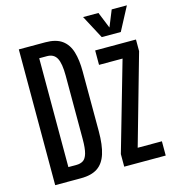

<svg xmlns="http://www.w3.org/2000/svg" viewBox="-134 -1062 1073 1174"><g transform="rotate(-15 403.0 -474.5)"><path d="M69.3 0V-859.4H237.3Q304.2 -859.4 342.3 -831.8Q380.4 -804.2 396 -752.4Q411.6 -700.7 411.6 -628.4L412.1 -249Q412.1 -162.6 394.5 -107.4Q377 -52.2 337.9 -26.1Q298.8 0 233.4 0ZM175.8 -85.9H226.1Q252.4 -85.9 269.8 -97.2Q287.1 -108.4 295.9 -139.4Q304.7 -170.4 304.7 -228.5V-629.9Q304.7 -707.5 286.4 -741.2Q268.1 -774.9 225.1 -774.9H175.8ZM506.3 0V-79.6L667.5 -641.1H518.6V-732.4H776.9V-658.7L615.7 -90.3H769V0ZM578.6 -800.8 500 -948.7H597.2L639.2 -845.2L681.2 -948.7H777.3L699.2 -800.8Z"/></g></svg>

Font: Antonio Medium
Style: Regular
Weight: 500
Designer: Vernon Adams
Foundry: Vernon Adams
Version: Version 1.002